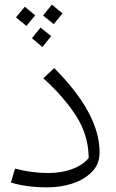

<svg xmlns="http://www.w3.org/2000/svg" viewBox="-20 -796 503 829"><path d="M27 -8 45 -68Q116 -49 188 -49Q247 -49 293 -66.5Q339 -84 363 -114Q362 -212 309 -295Q256 -378 167 -458L214 -502Q410 -306 410 -138Q410 -86 375 -52Q340 -18 289 -2.5Q238 13 187 13Q94 13 27 -8ZM166 -729 204 -776 250 -738 212 -692ZM49 -721 87 -767 132 -730 94 -684ZM118 -631 155 -677 201 -640 163 -593Z"/></svg>

Font: FiraGO Light
Style: Italic
Weight: 300
Italic angle: -8°
Designer: bBox Type GmbH
Foundry: bBox Type GmbH
Version: Version 1.001